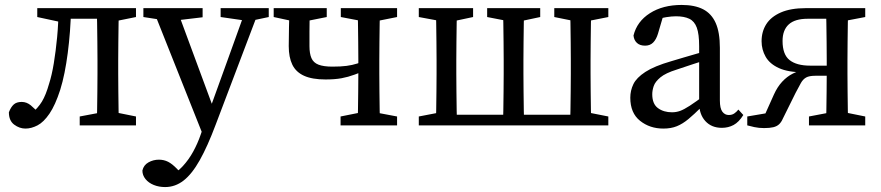

<svg xmlns="http://www.w3.org/2000/svg" viewBox="-20 -508 3570 778"><path d="M83 13Q59 13 37.5 -3Q16 -19 16 -53Q24 -74 35.5 -84.5Q47 -95 68 -95Q88 -95 105 -81Q122 -67 140 -46V-32H105V-46Q134 -70 150 -96.5Q166 -123 179 -169Q190 -203 198 -251.5Q206 -300 211.5 -357.5Q217 -415 217 -475H268Q267 -427 263.5 -381Q260 -335 254.5 -293Q249 -251 241.5 -213.5Q234 -176 224 -144Q204 -82 180.5 -47.5Q157 -13 132 0Q107 13 83 13ZM131 -439V-475H237V-419H224ZM237 -432V-475H417V-432ZM303 0V-36L409 -56H432L531 -36V0ZM372 0Q373 -23 373.5 -60Q374 -97 374.5 -137.5Q375 -178 375 -210V-265Q375 -297 374.5 -337.5Q374 -378 373.5 -415.5Q373 -453 372 -475H462Q461 -453 460.5 -415.5Q460 -378 459.5 -337.5Q459 -297 459 -265V-210Q459 -178 459.5 -137.5Q460 -97 460.5 -60Q461 -23 462 0ZM417 -419V-475H531V-439L432 -419Z M649 250Q624 250 603 241.5Q582 233 569.5 217.5Q557 202 557 183Q562 161 581.5 150Q601 139 624 139Q644 139 661 147.5Q678 156 698 177L729 209L690 232L663 209Q696 192 720.5 165.5Q745 139 763 106Q781 73 793 38L809 -8L812 -15L902 -264L978 -475H1033L854 -3Q821 85 789.5 141Q758 197 724 223.5Q690 250 649 250ZM808 53 598 -475H695L844 -72L851 -52ZM561 -439V-475H801V-438L683 -424H658ZM874 -439V-475H1069V-439L998 -424H978Z M1299 -186Q1245 -186 1212 -201Q1179 -216 1164.5 -246Q1150 -276 1150 -321Q1150 -359 1151 -397.5Q1152 -436 1153 -475H1236Q1235 -452 1234.5 -428.5Q1234 -405 1234 -379Q1234 -353 1234 -321Q1234 -291 1242 -272.5Q1250 -254 1270.5 -246Q1291 -238 1327 -238Q1361 -238 1384 -241Q1407 -244 1427.5 -250.5Q1448 -257 1473 -268V-227Q1442 -215 1416.5 -205.5Q1391 -196 1364 -191Q1337 -186 1299 -186ZM1429 0Q1430 -23 1430.5 -60Q1431 -97 1431.5 -137.5Q1432 -178 1432 -210V-265Q1432 -297 1431.5 -337.5Q1431 -378 1430.5 -415.5Q1430 -453 1429 -475H1520Q1519 -453 1518.5 -415.5Q1518 -378 1517.5 -337.5Q1517 -297 1517 -265V-210Q1517 -178 1517.5 -137.5Q1518 -97 1518.5 -60Q1519 -23 1520 0ZM1089 -439V-475H1304V-439L1204 -419H1182ZM1360 0V-36L1460 -56H1483L1589 -36V0ZM1361 -439V-475H1589V-439L1489 -419H1466Z M1746 0Q1747 -23 1747.5 -60Q1748 -97 1748.5 -137.5Q1749 -178 1749 -210V-265Q1749 -297 1748.5 -337.5Q1748 -378 1747.5 -415.5Q1747 -453 1746 -475H1832Q1831 -453 1830.5 -415.5Q1830 -378 1829.5 -337.5Q1829 -297 1829 -265V-210Q1829 -178 1829.5 -137.5Q1830 -97 1830.5 -60Q1831 -23 1832 0ZM2018 0Q2019 -23 2019.5 -60Q2020 -97 2020.5 -137.5Q2021 -178 2021 -210V-265Q2021 -297 2020.5 -337.5Q2020 -378 2019.5 -415.5Q2019 -453 2018 -475H2104Q2103 -453 2102.5 -415.5Q2102 -378 2101.5 -337.5Q2101 -297 2101 -265V-210Q2101 -178 2101.5 -137.5Q2102 -97 2102.5 -60Q2103 -23 2104 0ZM2290 0Q2291 -23 2291.5 -60Q2292 -97 2292.5 -137.5Q2293 -178 2293 -210V-265Q2293 -297 2292.5 -337.5Q2292 -378 2291.5 -415.5Q2291 -453 2290 -475H2376Q2375 -453 2374.5 -415.5Q2374 -378 2373.5 -337.5Q2373 -297 2373 -265V-210Q2373 -178 2373.5 -137.5Q2374 -97 2374.5 -60Q2375 -23 2376 0ZM1677 -439V-475H1897V-439L1803 -419H1785ZM1954 -439V-475H2169V-439L2075 -419H2057ZM2226 -439V-475H2445V-439L2344 -419H2325ZM1677 0V-36L1781 -56H1789V0ZM2333 0V-56H2344L2445 -36V0ZM1789 0V-43H2333V0Z M2668 13Q2613 13 2573.5 -18.5Q2534 -50 2534 -112Q2534 -141 2546.5 -167Q2559 -193 2595 -216.5Q2631 -240 2700 -260Q2726 -268 2752 -275.5Q2778 -283 2803.5 -290.5Q2829 -298 2855 -305V-269Q2821 -259 2788 -248Q2755 -237 2722 -226Q2677 -212 2656 -194.5Q2635 -177 2629 -159.5Q2623 -142 2623 -126Q2623 -87 2646 -70Q2669 -53 2703 -53Q2720 -53 2735.5 -58.5Q2751 -64 2775 -79.5Q2799 -95 2839 -125L2853 -75H2823Q2793 -45 2769.5 -25.5Q2746 -6 2722.5 3.5Q2699 13 2668 13ZM2905 10Q2863 10 2838 -17.5Q2813 -45 2813 -91V-96V-321Q2813 -370 2803.5 -396Q2794 -422 2773 -432Q2752 -442 2719 -442Q2702 -442 2680 -438.5Q2658 -435 2629 -424L2671 -456L2646 -371Q2639 -348 2626.5 -335.5Q2614 -323 2594 -323Q2573 -323 2561 -334Q2549 -345 2547 -364Q2561 -421 2613.5 -454.5Q2666 -488 2742 -488Q2795 -488 2829 -470.5Q2863 -453 2880 -415Q2897 -377 2897 -314V-101Q2897 -69 2907 -55.5Q2917 -42 2933 -42Q2946 -42 2955 -48Q2964 -54 2972 -64L2992 -42Q2974 -13 2952.5 -1.5Q2931 10 2905 10Z M3245 -475H3486V-439L3381 -419L3372 -432H3253Q3201 -432 3176 -409Q3151 -386 3151 -342Q3151 -287 3179.5 -264.5Q3208 -242 3263 -242H3372V-201H3284Q3259 -201 3246.5 -194Q3234 -187 3225.5 -172Q3217 -157 3204 -132L3152 -27Q3146 -13 3137 -4.5Q3128 4 3113.5 7.5Q3099 11 3076 11Q3055 11 3036.5 7Q3018 3 3008 0V-36L3114 -54L3068 -18L3116 -125Q3130 -156 3149.5 -177Q3169 -198 3193 -210Q3217 -222 3242 -226L3236 -215Q3174 -215 3136.5 -232Q3099 -249 3082.5 -278Q3066 -307 3066 -341Q3066 -380 3085 -410Q3104 -440 3144 -457.5Q3184 -475 3245 -475ZM3327 0Q3328 -23 3328.5 -60Q3329 -97 3329.5 -137.5Q3330 -178 3330 -210V-265Q3330 -297 3329.5 -337.5Q3329 -378 3328.5 -415.5Q3328 -453 3327 -475H3417Q3416 -453 3415.5 -415.5Q3415 -378 3414.5 -337.5Q3414 -297 3414 -265V-210Q3414 -178 3414.5 -137.5Q3415 -97 3415.5 -60Q3416 -23 3417 0ZM3258 0V-36L3363 -56H3387L3486 -36V0Z"/></svg>

Font: Source Serif 4 Variable
Style: Regular
Weight: 400
Designer: Frank Grießhammer
Foundry: Adobe
Version: Version 4.005;hotconv 1.1.0;makeotfexe 2.6.0